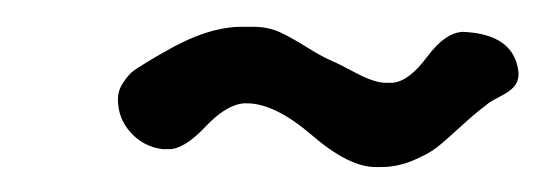

<svg xmlns="http://www.w3.org/2000/svg" viewBox="-20 -415 417 147"><path d="M173.8 -394.5Q185.5 -394.5 194.8 -390.1Q204.1 -385.7 214.8 -378.9Q225.6 -372.1 234.4 -368.2Q237.3 -367.2 252 -359.4Q266.6 -351.6 275.4 -351.6H280.3Q293 -352.5 307.1 -371.6Q321.3 -390.6 335 -390.6Q374 -388.7 377 -359.4V-358.4Q377 -352.5 373.5 -348.6Q370.1 -344.7 362.3 -340.8Q354.5 -336.9 351.6 -334Q344.7 -329.1 332.5 -317.9Q320.3 -306.6 314 -301.8Q307.6 -296.9 295.9 -292Q284.2 -287.1 271.5 -287.1H267.6Q247.1 -287.1 218.8 -311.5Q190.4 -335.9 168.9 -335.9H167Q153.3 -335 137.2 -317.9Q121.1 -300.8 109.4 -300.8H104.5Q89.8 -302.7 80.1 -313.5Q70.3 -324.2 70.3 -338.9Q70.3 -345.7 74.2 -351.6Q78.1 -357.4 81.1 -359.9Q84 -362.3 93.8 -368.2Q103.5 -374 105.5 -375Q138.7 -394.5 165 -394.5Z"/></svg>

Font: Essays1743
Style: Italic
Weight: 500
Italic angle: -10°
Designer: Based on the typeface in a 1743 English translation of the essays of Montaigne.  PostScript/TrueType font designed by Jo
Version: Version 002.100